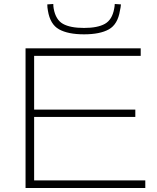

<svg xmlns="http://www.w3.org/2000/svg" viewBox="-20 -942 788 962"><path d="M108 0V-700H685V-662H151V-393H658V-356H151V-38H708V0ZM401 -770Q321 -770 276 -795Q231 -820 220 -889Q217 -904 217 -920L247 -922Q247 -916 247.5 -910Q248 -904 249 -899Q259 -843 295.5 -822.5Q332 -802 401 -802Q469 -802 505.5 -822.5Q542 -843 552 -898Q553 -904 554 -910Q555 -916 555 -922L586 -920Q585 -912 584 -904Q583 -896 581 -889Q570 -820 525.5 -795Q481 -770 401 -770Z"/></svg>

Font: Georama Extended ExtraLight
Style: Regular
Weight: 200
Width: 7
Designer: Jean-Baptiste Levee
Foundry: Production Type
Version: Version 1.000